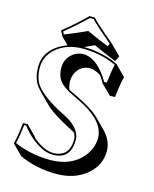

<svg xmlns="http://www.w3.org/2000/svg" viewBox="-131 -920 859 1072"><g transform="rotate(15 299.0 -383.5)"><path d="M413.1 -714.8 469.7 -658.2 453.6 -627.4Q386.7 -653.8 322.8 -683.6Q296.4 -670.9 266.1 -658.2Q319.8 -657.7 369.9 -646.5Q419.9 -635.3 443.4 -624L466.8 -612.8L469.2 -609.9L525.4 -553.2Q514.6 -517.1 505.4 -433.6L475.6 -432.6L418.9 -488.8Q407.7 -509.8 393.1 -529.3Q359.9 -551.8 330.6 -552.2Q277.3 -552.2 251.5 -503.9Q239.7 -481 239.7 -455.6Q240.2 -427.7 248.5 -407.2Q262.2 -399.4 285.2 -389.2Q390.1 -339.8 433.1 -297.4L489.7 -240.7Q539.1 -189.9 539.6 -129.4Q539.6 -43 466.3 14.2Q398.9 65.9 300.8 66.4Q184.6 66.4 87.9 22.5Q85.9 21.5 85.4 21.5L28.8 -35.2L26.9 -38.1Q38.1 -80.1 46.9 -160.2L73.2 -161.1L129.4 -104.5Q133.3 -98.6 137.2 -93.3Q202.1 -42 252.9 -42Q345.2 -43.9 346.2 -145Q345.7 -163.6 335.9 -181.6Q325.7 -188 315.4 -193.4Q211.4 -246.6 170.4 -282.7Q162.1 -290 156.2 -295.9L99.6 -352.5Q87.4 -365.2 78.1 -377Q47.4 -418 46.9 -484.9Q46.9 -573.2 130.4 -623Q151.4 -635.3 174.3 -643.6L133.8 -684.1L118.2 -714.8Q193.4 -775.4 251 -833H280.8Q286.6 -827.1 292.5 -821.3Q324.7 -789.1 413.1 -714.8ZM252.9 -32.2Q188 -32.2 111.8 -101.6Q85 -126.5 67.9 -150.9L56.2 -150.4Q47.9 -81.1 38.1 -42Q134.8 -0.5 244.1 0Q366.7 0 432.1 -78.1Q472.2 -127 473.1 -186Q473.1 -279.8 337.9 -351.6Q314.9 -363.8 280.8 -379.9Q213.4 -411.1 191.9 -443.8Q173.3 -473.1 172.9 -512.2Q172.9 -568.8 216.8 -600.6Q242.7 -618.7 273.9 -619.1Q342.3 -619.1 406.2 -528.8Q416.5 -513.7 424.8 -499L439.9 -499.5Q448.2 -571.3 457.5 -606.4Q371.6 -647.5 263.2 -647.9Q161.1 -647.9 100.1 -587.4Q57.1 -543.5 57.1 -484.9Q57.6 -420.4 85.9 -383.3Q127.9 -328.6 242.7 -269.5Q247.1 -267.1 255.9 -262.7Q261.2 -259.8 263.7 -258.8Q335.4 -222.2 352.1 -169.4Q356 -156.7 356 -145Q356 -40.5 266.6 -32.7Q259.3 -32.2 252.9 -32.2ZM400.4 -712.4Q310.5 -788.1 276.9 -823.2H255.4Q200.2 -768.6 130.9 -712.4L138.7 -696.8Q213.4 -726.1 261.7 -749L266.1 -751L270 -749Q330.6 -720.7 392.1 -696.8Z"/></g></svg>

Font: Linux Biolinum Shadow O
Style: Bold
Weight: 700
Designer: Philipp H. Poll
Foundry: Philipp H. Poll
Version: Version 0.9.2